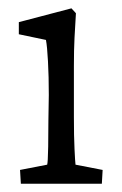

<svg xmlns="http://www.w3.org/2000/svg" viewBox="-20 -443 294 463"><path d="M30.3 0 28.3 -33.2 93.8 -45.9Q94.7 -49.8 95.2 -58.6Q95.7 -67.4 96.2 -89.4Q96.7 -111.3 96.7 -152.3L97.7 -213.9Q97.7 -258.8 95.7 -294.9Q93.8 -331.1 90.8 -346.7L25.4 -360.4V-389.6L152.3 -422.9L163.1 -411.1Q161.1 -380.9 159.7 -352.1Q158.2 -323.2 158.2 -284.2V-161.1Q158.2 -113.3 159.7 -83.5Q161.1 -53.7 162.1 -45.9L227.5 -33.2L225.6 0Z"/></svg>

Font: Crimson Pro ExtraLight Light
Style: Regular
Weight: 300
Version: Version 1.002